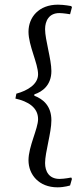

<svg xmlns="http://www.w3.org/2000/svg" viewBox="-20 -669 349 822"><path d="M226 133C256 133 280 125 280 125L288 97L285 91C285 91 255 97 235 97C190 97 173 65 173 29C173 -17 200 -101 200 -154C200 -215 165 -245 127 -259V-265C161 -276 200 -304 200 -365C200 -415 173 -499 173 -544C173 -580 190 -613 234 -613C251 -613 280 -608 280 -608L288 -638L285 -643C285 -643 254 -649 228 -649C146 -649 102 -595 102 -533C102 -474 143 -397 143 -351C143 -308 98 -281 50 -268L46 -247C100 -235 143 -209 143 -159C143 -118 102 -42 102 17C102 79 147 133 226 133Z"/></svg>

Font: Alegreya SC
Style: Regular
Weight: 400
Designer: Juan Pablo del Peral
Foundry: Huerta Tipografica
Version: Version 2.007;PS 002.007;hotconv 1.0.88;makeotf.lib2.5.64775